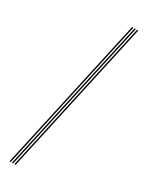

<svg xmlns="http://www.w3.org/2000/svg" viewBox="-256 -840 832 1081"><g transform="rotate(30 160.0 -300.0)"><path d="M62 200 282 -800H290L70 200ZM30 200 250 -800H258L38 200ZM46 200 266 -800H274L54 200Z"/></g></svg>

Font: Big Shoulders Inline Text Thin
Style: Regular
Weight: 100
Designer: Patric King
Foundry: XO Type Co
Version: Version 2.002